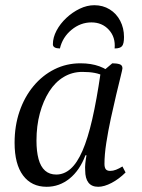

<svg xmlns="http://www.w3.org/2000/svg" viewBox="-20 -705 544 737"><path d="M159 12Q101 12 68.5 -31.5Q36 -75 36 -157Q36 -222 55 -277.5Q74 -333 108.5 -374.5Q143 -416 189 -439Q235 -462 289 -462Q330 -462 361.5 -450.5Q393 -439 420 -414L417 -386Q405 -397 378 -413Q351 -429 296 -429Q257 -429 224.5 -409.5Q192 -390 169 -354Q146 -318 133 -270Q120 -222 120 -165Q120 -124 128 -94.5Q136 -65 153 -50Q170 -35 196 -35Q226 -35 251 -57Q276 -79 296.5 -126Q317 -173 334 -247Q351 -321 366 -424L411 -462Q428 -462 439 -458.5Q450 -455 450 -443Q450 -439 443 -411Q436 -383 426 -341Q416 -299 405.5 -250.5Q395 -202 388 -156.5Q381 -111 381 -76Q381 -62 386 -55.5Q391 -49 403 -49Q414 -49 425.5 -53.5Q437 -58 450 -66L462 -43Q437 -18 408.5 -3Q380 12 357 12Q332 12 319.5 -4Q307 -20 307 -51Q306 -63 307.5 -78Q309 -93 312 -109H308Q286 -51 247 -19.5Q208 12 159 12ZM342 -685Q375 -685 401 -669Q427 -653 441.5 -625Q456 -597 456 -563Q456 -537 448.5 -528Q441 -519 420 -519Q424 -562 398 -590.5Q372 -619 331 -619Q289 -619 254.5 -590.5Q220 -562 210 -519Q197 -519 190 -523Q183 -527 183 -535Q183 -561 197 -587.5Q211 -614 234.5 -636Q258 -658 286 -671.5Q314 -685 342 -685Z"/></svg>

Font: Petrona
Style: Italic
Weight: 400
Italic angle: -9°
Designer: Ringo R. Seeber
Foundry: Ringo R. Seeber
Version: Version 2.001; ttfautohint (v1.8.3)